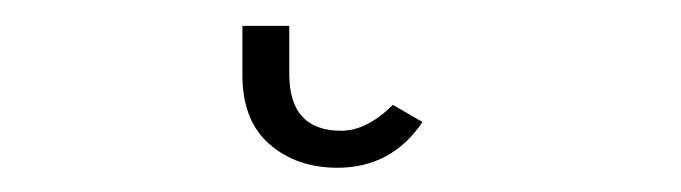

<svg xmlns="http://www.w3.org/2000/svg" viewBox="-20 44 539 152"><path d="M171.9 64.5H209V102.5Q209 147.5 250 147.5Q270.5 147.5 291 127L314.5 140.6Q290 176.8 247.1 176.8Q214.8 176.8 193.4 158.2Q171.9 139.6 171.9 103.5Z"/></svg>

Font: Gothic A1 ExtraLight
Style: Regular
Weight: 275
Designer: HanYang I&C Co.,Ltd.
Foundry: HanYang I&C Co.,Ltd.
Version: Version 2.50